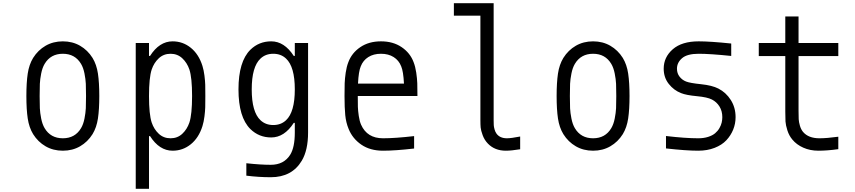

<svg xmlns="http://www.w3.org/2000/svg" viewBox="-20 -937 5373 1207"><path d="M561.8 -572.9Q587.2 -531.2 595.7 -474.3Q604.2 -417.3 604.2 -333.3Q604.2 -249.3 595.7 -192.4Q587.2 -135.4 561.8 -93.8Q531.2 -44.9 483.4 -17.3Q435.5 10.4 375 10.4Q314.5 10.4 266.6 -17.3Q218.8 -44.9 188.2 -93.8Q162.8 -135.4 154.3 -192.4Q145.8 -249.3 145.8 -333.3Q145.8 -417.3 154.3 -474.3Q162.8 -531.2 188.2 -572.9Q218.8 -621.7 266.6 -649.4Q314.5 -677.1 375 -677.1Q435.5 -677.1 483.4 -649.4Q531.2 -621.7 561.8 -572.9ZM260.4 -535.2Q246.1 -511.1 238.9 -474.9Q231.8 -438.8 230.5 -410.2Q229.2 -381.5 229.2 -333.3Q229.2 -285.2 230.5 -256.5Q231.8 -227.9 238.9 -191.7Q246.1 -155.6 260.4 -131.5Q298.2 -67.7 375 -67.7Q451.8 -67.7 489.6 -131.5Q503.9 -155.6 511.1 -191.7Q518.2 -227.9 519.5 -256.5Q520.8 -285.2 520.8 -333.3Q520.8 -381.5 519.5 -410.2Q518.2 -438.8 511.1 -474.9Q503.9 -511.1 489.6 -535.2Q451.8 -599 375 -599Q298.2 -599 260.4 -535.2Z M1065.1 10.4Q981.8 10.4 923.2 -81.4H916.7V250H833.3V-666.7H916.7V-585.3H923.2Q981.8 -677.1 1065.1 -677.1Q1129.6 -677.1 1179.7 -636.4Q1229.8 -595.7 1252.6 -522.8Q1261.1 -495.4 1265.3 -461.6Q1269.5 -427.7 1270.2 -404Q1270.8 -380.2 1270.8 -333.3Q1270.8 -286.5 1270.2 -262.7Q1269.5 -238.9 1265.3 -205.1Q1261.1 -171.2 1252.6 -143.9Q1229.8 -71 1179.7 -30.3Q1129.6 10.4 1065.1 10.4ZM1170.6 -166.7Q1187.5 -218.1 1187.5 -333.3Q1187.5 -448.6 1170.6 -500Q1156.2 -542.3 1126 -570.6Q1095.7 -599 1052.1 -599Q1008.5 -599 978.2 -570.6Q947.9 -542.3 933.6 -500Q916.7 -448.6 916.7 -333.3Q916.7 -218.1 933.6 -166.7Q947.9 -124.3 978.2 -96Q1008.5 -67.7 1052.1 -67.7Q1095.7 -67.7 1126 -96Q1156.2 -124.3 1170.6 -166.7Z M1617.8 -181Q1649.7 -151 1697.9 -151Q1746.1 -151 1778 -181Q1833.3 -232.4 1833.3 -375Q1833.3 -517.6 1778 -569Q1746.1 -599 1697.9 -599Q1649.7 -599 1617.8 -569Q1562.5 -517.6 1562.5 -375Q1562.5 -232.4 1617.8 -181ZM1833.3 -164.7H1826.8Q1767.6 -72.9 1684.9 -72.9Q1608.1 -72.9 1554 -125.7Q1479.2 -199.9 1479.2 -375Q1479.2 -550.1 1554 -624.3Q1608.1 -677.1 1684.9 -677.1Q1767.6 -677.1 1826.8 -585.3H1833.3V-666.7H1916.7V-104.2Q1916.7 7.2 1877 73.6Q1815.1 177.1 1682.3 177.1Q1606.8 177.1 1528.6 167.3V89.2Q1616.5 99 1682.3 99Q1765 99 1804.7 35.2Q1833.3 -11.1 1833.3 -104.2Z M2248 -520.2Q2234.4 -488.9 2230.5 -411.5H2519.5Q2515.6 -488.9 2502 -520.2Q2487.6 -557.3 2454.8 -578.1Q2421.9 -599 2375 -599Q2328.1 -599 2295.2 -578.1Q2262.4 -557.3 2248 -520.2ZM2580.1 -546.2Q2591.1 -518.2 2596.7 -480.5Q2602.2 -442.7 2603.2 -413.7Q2604.2 -384.8 2604.2 -333.3H2229.2Q2229.2 -289.1 2229.8 -265.3Q2230.5 -241.5 2235.4 -208.3Q2240.2 -175.1 2250 -153Q2287.8 -67.7 2388 -67.7Q2463.5 -67.7 2583.3 -81.4V-3.3Q2464.8 10.4 2388 10.4Q2307.3 10.4 2252 -27.3Q2196.6 -65.1 2171.9 -125.7Q2154.9 -166.7 2150.4 -213.5Q2145.8 -260.4 2145.8 -333.3Q2145.8 -384.8 2146.8 -413.7Q2147.8 -442.7 2153.3 -480.5Q2158.9 -518.2 2169.9 -546.2Q2191.4 -604.2 2245.1 -640.6Q2298.8 -677.1 2375 -677.1Q2451.2 -677.1 2504.9 -640.6Q2558.6 -604.2 2580.1 -546.2Z M3250 1.3Q3194 10.4 3160.2 10.4Q3090.5 10.4 3047.5 -33.9Q3025.4 -56.6 3014.3 -86.9Q3003.3 -117.2 3001.6 -135.1Q3000 -153 3000 -181.6V-838.5H2833.3V-916.7H3083.3V-181.6Q3083.3 -161.5 3084 -150.4Q3084.6 -139.3 3088.9 -123.7Q3093.1 -108.1 3101.6 -96.4Q3123 -67.7 3166.7 -67.7Q3193.4 -67.7 3250 -78.8Z M3895.2 -572.9Q3920.6 -531.2 3929 -474.3Q3937.5 -417.3 3937.5 -333.3Q3937.5 -249.3 3929 -192.4Q3920.6 -135.4 3895.2 -93.8Q3864.6 -44.9 3816.7 -17.3Q3768.9 10.4 3708.3 10.4Q3647.8 10.4 3599.9 -17.3Q3552.1 -44.9 3521.5 -93.8Q3496.1 -135.4 3487.6 -192.4Q3479.2 -249.3 3479.2 -333.3Q3479.2 -417.3 3487.6 -474.3Q3496.1 -531.2 3521.5 -572.9Q3552.1 -621.7 3599.9 -649.4Q3647.8 -677.1 3708.3 -677.1Q3768.9 -677.1 3816.7 -649.4Q3864.6 -621.7 3895.2 -572.9ZM3593.7 -535.2Q3579.4 -511.1 3572.3 -474.9Q3565.1 -438.8 3563.8 -410.2Q3562.5 -381.5 3562.5 -333.3Q3562.5 -285.2 3563.8 -256.5Q3565.1 -227.9 3572.3 -191.7Q3579.4 -155.6 3593.7 -131.5Q3631.5 -67.7 3708.3 -67.7Q3785.2 -67.7 3822.9 -131.5Q3837.2 -155.6 3844.4 -191.7Q3851.6 -227.9 3852.9 -256.5Q3854.2 -285.2 3854.2 -333.3Q3854.2 -381.5 3852.9 -410.2Q3851.6 -438.8 3844.4 -474.9Q3837.2 -511.1 3822.9 -535.2Q3785.2 -599 3708.3 -599Q3631.5 -599 3593.7 -535.2Z M4369.1 10.4Q4294.3 10.4 4166.7 -3.9V-82Q4288.4 -67.7 4369.1 -67.7Q4404.3 -67.7 4431.6 -76.5Q4459 -85.3 4475.6 -99.3Q4492.2 -113.3 4502.6 -131.5Q4513 -149.7 4516.9 -166.7Q4520.8 -183.6 4520.8 -200.5Q4520.8 -238.9 4502.9 -267.6Q4485 -296.2 4455.7 -311.2Q4427.1 -326.2 4360.7 -332.4Q4294.3 -338.5 4261.7 -351.6Q4216.1 -369.1 4184.2 -409.5Q4152.3 -449.9 4152.3 -505.2Q4152.3 -577.5 4209.3 -627.3Q4266.3 -677.1 4372.4 -677.1Q4444.7 -677.1 4576.8 -663.4V-585.3Q4443.4 -599 4372.4 -599Q4300.1 -599 4267.9 -571.3Q4235.7 -543.6 4235.7 -505.2Q4235.7 -475.9 4252 -455.1Q4268.2 -434.2 4293 -424.5Q4317.7 -414.7 4387.4 -407.6Q4457 -400.4 4496.1 -380.2Q4544.3 -355.5 4574.2 -308.3Q4604.2 -261.1 4604.2 -200.5Q4604.2 -159.5 4589.2 -122.4Q4574.2 -85.3 4546.2 -55.3Q4518.2 -25.4 4472.3 -7.5Q4426.4 10.4 4369.1 10.4Z M5250 0.7Q5180.3 10.4 5125 10.4Q5072.9 10.4 5030.3 -8.5Q4987.6 -27.3 4960.9 -59.9Q4940.1 -84.6 4929.7 -117.8Q4919.3 -151 4918 -173.2Q4916.7 -195.3 4916.7 -234.4V-584.6H4750V-666.7H4916.7V-833.3H5000V-666.7H5250V-584.6H5000V-240.9Q5000 -205.1 5001 -187.5Q5002 -169.9 5008.5 -147.1Q5015 -124.3 5028 -108.1Q5061.8 -67.7 5131.5 -67.7Q5177.7 -67.7 5250 -77.5Z"/></svg>

Font: Monoid
Style: Regular
Weight: 400
Width: 4
Monospace: yes
Designer: Andreas Larsen (@larsenwork)
Version: Version 0.61